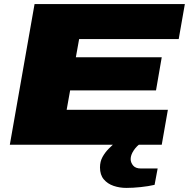

<svg xmlns="http://www.w3.org/2000/svg" viewBox="-20 -708 924 939"><path d="M28 0 149 -688H884L854 -517H367L351 -428H771L743 -266H323L306 -171H801L771 0ZM598 211Q565 211 535.5 201Q506 191 487.5 169Q469 147 469 111Q469 82 481.5 59.5Q494 37 511.5 19.5Q529 2 545 -12H671L670 -8Q649 5 634 27.5Q619 50 619 70Q619 87 631 101.5Q643 116 669 116H751L736 196Q706 203 668 207Q630 211 598 211Z"/></svg>

Font: Archivo Expanded Black
Style: Italic
Weight: 900
Width: 7
Italic angle: -10°
Designer: Hector Gatti
Foundry: Omnibus-Type
Version: Version 2.001